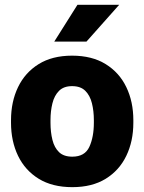

<svg xmlns="http://www.w3.org/2000/svg" viewBox="-20 -770 602 800"><path d="M25.9 -258.8V-269Q25.9 -346.2 55.2 -407Q84.5 -467.8 141.1 -502.9Q197.8 -538.1 280.3 -538.1Q363.3 -538.1 420.2 -502.9Q477.1 -467.8 506.3 -407Q535.6 -346.2 535.6 -269V-258.8Q535.6 -181.6 506.3 -120.8Q477.1 -60.1 420.4 -25.1Q363.8 9.8 281.2 9.8Q198.2 9.8 141.4 -25.1Q84.5 -60.1 55.2 -120.8Q25.9 -181.6 25.9 -258.8ZM190.4 -269V-258.8Q190.4 -219.2 198.5 -187Q206.5 -154.8 226.1 -136Q245.6 -117.2 281.2 -117.2Q333.5 -117.2 352.3 -158.2Q371.1 -199.2 371.1 -258.8V-269Q371.1 -307.6 363 -339.8Q355 -372.1 335.4 -391.6Q315.9 -411.1 280.3 -411.1Q245.6 -411.1 226.1 -391.6Q206.5 -372.1 198.5 -339.8Q190.4 -307.6 190.4 -269ZM206.1 -596.7 302.7 -750H476.6L340.3 -596.7Z"/></svg>

Font: Vazirmatn UI Black
Style: Regular
Weight: 900
Designer: Saber Rastikerdar
Foundry: Saber Rastikerdar
Version: Version 33.003